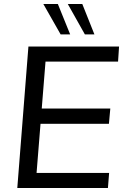

<svg xmlns="http://www.w3.org/2000/svg" viewBox="-20 -946 630 966"><path d="M67 0 123 -712H579L574 -636H209L164 -76H529L523 0ZM170 -323 176 -400H535L528 -323ZM407 -773 321 -926H394L455 -773ZM285 -773 198 -926H271L333 -773Z"/></svg>

Font: Muli Medium
Style: Italic
Weight: 500
Italic angle: -4.541°
Designer: Vernon Adams
Foundry: Vernon Adams
Version: Version 2.100; ttfautohint (v1.8.1.43-b0c9)